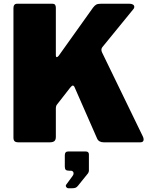

<svg xmlns="http://www.w3.org/2000/svg" viewBox="-20 -762 812 1028"><path d="M749 -15Q749 0 731 0H536Q509 0 500 -20L378 -298Q374 -304 370 -304Q365 -304 356 -293L285 -202Q279 -195 279 -180V-29Q279 -13 271 -6.5Q263 0 246 0H79Q64 0 58 -6Q52 -12 52 -25V-719Q52 -730 57 -736Q62 -742 71 -742H261Q279 -742 279 -721V-468Q279 -456 284 -456Q288 -456 294 -463L478 -721Q487 -733 495.5 -737.5Q504 -742 521 -742H673Q685 -742 692 -737.5Q699 -733 699 -725Q699 -718 694 -713L530 -512Q523 -504 523 -495Q523 -488 527 -480L745 -31Q749 -23 749 -15ZM335 226 368 181Q374 174 374 166Q374 160 370 156Q366 152 359 152H350Q337 152 332 147Q327 142 327 130V69Q327 49 345 49H439Q456 49 456 65V152Q456 156 454 160Q452 164 452 165L398 232Q392 240 385 243Q378 246 365 246H347Q339 246 334.5 239Q330 232 335 226Z"/></svg>

Font: Libre Franklin Black
Style: Regular
Weight: 900
Designer: Pablo Impallari, Rodrigo Fuenzalida
Foundry: Impallari Type
Version: Version 1.002; ttfautohint (v1.5)